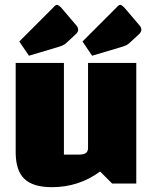

<svg xmlns="http://www.w3.org/2000/svg" viewBox="-20 -761 635 796"><path d="M545 0H445L395 -50Q307 15 195 15Q117 15 81 -19.5Q45 -54 45 -130V-500H245V-120H306Q327 -120 336 -126.5Q345 -133 345 -148V-500H545ZM60 -589 200 -729Q209 -740 216 -741Q222 -741 234 -729L297 -655Q304 -647 304 -637Q304 -629 295 -620L254 -582Q245 -573 221 -566L100 -530ZM322 -589 462 -729Q471 -740 478 -741Q484 -741 496 -729L559 -655Q566 -647 566 -637Q566 -629 557 -620L516 -582Q507 -573 483 -566L362 -530Z"/></svg>

Font: Changa ExtraBold
Style: Regular
Weight: 800
Designer: Eduardo Rodriguez Tunni
Foundry: Eduardo Rodriguez Tunni
Version: Version 2.002; ttfautohint (v1.5) -l 8 -r 50 -G 220 -x 14 -H